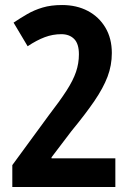

<svg xmlns="http://www.w3.org/2000/svg" viewBox="-20 -744 510 764"><path d="M439 0H29V-87L174 -285Q218 -342 244.5 -383Q271 -424 282.5 -458Q294 -492 294 -528Q294 -570 275 -589Q256 -608 224 -608Q190 -608 158 -596Q126 -584 90 -560L34 -654Q61 -672 88.5 -688Q116 -704 149.5 -714Q183 -724 227 -724Q285 -724 329.5 -700.5Q374 -677 399.5 -634Q425 -591 425 -533Q425 -484 408 -439Q391 -394 355.5 -342Q320 -290 264 -222L185 -118V-114H439Z"/></svg>

Font: Noto Sans Sinhala ExtraCondensed
Style: Bold
Weight: 700
Width: 2
Designer: Jelle Bosma - Monotype Design Team
Foundry: Monotype Imaging Inc.
Version: Version 2.006; ttfautohint (v1.8.4.7-5d5b)